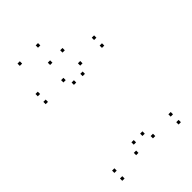

<svg xmlns="http://www.w3.org/2000/svg" viewBox="-277 -1056 1173 1173"><g transform="rotate(-45 310.0 -469.5)"><path d="M563.2 10V-10H543.2V10ZM563.2 -58.1V-78.1H543.2V-58.1ZM357.6 -96.6V-116.6H337.6V-96.6ZM392.7 -40.8V-60.8H372.7V-40.8ZM392.7 -669.2V-689.2H372.7V-669.2ZM357.6 -613.4V-633.4H337.6V-613.4ZM563.2 -651.9V-671.9H543.2V-651.9ZM563.2 -720V-740H543.2V-720ZM76.8 -720V-740H56.8V-720ZM76.8 -651.9V-671.9H56.8V-651.9ZM282.4 -613.4V-633.4H262.4V-613.4ZM247.3 -669.2V-689.2H227.3V-669.2ZM247.3 -40.8V-60.8H227.3V-40.8ZM282.4 -96.6V-116.6H262.4V-96.6ZM76.8 -58.1V-78.1H56.8V-58.1ZM76.8 10V-10H56.8V10ZM372.4 -802.1V-822.1H352.4V-802.1ZM287.7 -929V-949H267.7V-929ZM130.6 -929V-949H110.6V-929ZM265.4 -802.1V-822.1H245.4V-802.1Z"/></g></svg>

Font: Monaspace Xenon Dots Var
Style: Regular
Weight: 400
Designer: Riley Cran and the Lettermatic Team
Version: Version 1.100 (Monaspace Xenon Dots)